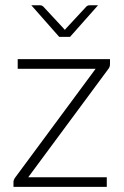

<svg xmlns="http://www.w3.org/2000/svg" viewBox="-20 -728 484 748"><path d="M32.5 0ZM408.5 -477.5Q408.5 -467 401.5 -458.5L90 -37.5H396V0H32.5V-19Q32.5 -27.5 40 -37.5L352.5 -460H49V-497.5H408.5ZM253 -584.5H210.5L102 -707.5H135.5Q143.5 -707.5 149 -702L227 -618Q228 -616.5 229.8 -615Q231.5 -613.5 232.5 -611.5L238 -618L316 -702Q321.5 -707.5 329.5 -707.5H362Z"/></svg>

Font: Lato Light
Style: Regular
Weight: 300
Designer: Lukasz Dziedzic
Foundry: tyPoland Lukasz Dziedzic
Version: Version 2.007; 2014-02-27